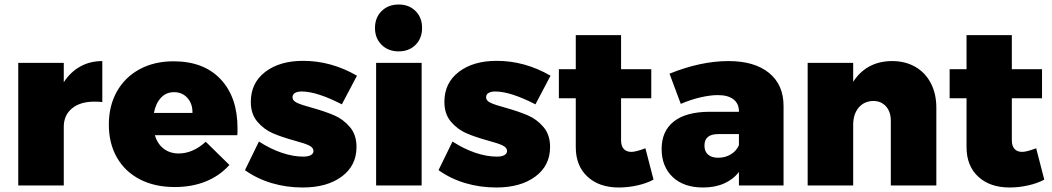

<svg xmlns="http://www.w3.org/2000/svg" viewBox="-20 -823 4670 852"><path d="M434 -552V-370Q422 -372 399 -372Q336 -372 299.5 -342Q263 -312 263 -260V0H61V-544H263V-458Q292 -503 335.5 -527.5Q379 -552 434 -552Z M1034 -254Q1034 -233 1033 -223H667Q679 -184 706.5 -163Q734 -142 773 -142Q836 -142 893 -194L998 -91Q955 -43 893.5 -18Q832 7 756 7Q666 7 600 -27.5Q534 -62 498.5 -124.5Q463 -187 463 -270Q463 -354 499 -417.5Q535 -481 600 -516Q665 -551 750 -551Q884 -551 959 -471.5Q1034 -392 1034 -254ZM752 -414Q717 -414 694 -389Q671 -364 663 -322H834Q835 -362 812 -388Q789 -414 752 -414Z M1319 -417Q1300 -417 1289 -410.5Q1278 -404 1278 -391Q1278 -376 1298.5 -366.5Q1319 -357 1364 -345Q1424 -328 1463.5 -311Q1503 -294 1532.5 -259.5Q1562 -225 1562 -171Q1562 -88 1496.5 -39.5Q1431 9 1323 9Q1251 9 1185.5 -10.5Q1120 -30 1067 -68L1129 -195Q1180 -162 1230.5 -145Q1281 -128 1326 -128Q1347 -128 1359 -134.5Q1371 -141 1371 -153Q1371 -168 1351.5 -177.5Q1332 -187 1287 -199Q1229 -215 1190 -232Q1151 -249 1122 -283Q1093 -317 1093 -371Q1093 -455 1157 -504Q1221 -553 1325 -553Q1450 -553 1564 -487L1497 -360Q1386 -417 1319 -417Z M1649 -544H1851V0H1649ZM1853 -699Q1853 -653 1824 -624Q1795 -595 1749 -595Q1703 -595 1673.5 -624Q1644 -653 1644 -699Q1644 -745 1673.5 -774Q1703 -803 1749 -803Q1795 -803 1824 -774Q1853 -745 1853 -699Z M2178 -417Q2159 -417 2148 -410.5Q2137 -404 2137 -391Q2137 -376 2157.5 -366.5Q2178 -357 2223 -345Q2283 -328 2322.5 -311Q2362 -294 2391.5 -259.5Q2421 -225 2421 -171Q2421 -88 2355.5 -39.5Q2290 9 2182 9Q2110 9 2044.5 -10.5Q1979 -30 1926 -68L1988 -195Q2039 -162 2089.5 -145Q2140 -128 2185 -128Q2206 -128 2218 -134.5Q2230 -141 2230 -153Q2230 -168 2210.5 -177.5Q2191 -187 2146 -199Q2088 -215 2049 -232Q2010 -249 1981 -283Q1952 -317 1952 -371Q1952 -455 2016 -504Q2080 -553 2184 -553Q2309 -553 2423 -487L2356 -360Q2245 -417 2178 -417Z M2880 -26Q2851 -10 2809.5 -0.5Q2768 9 2726 9Q2639 9 2587 -39Q2535 -87 2535 -170V-387H2460V-516H2535V-667H2736V-516H2870V-387H2736V-201Q2736 -175 2748 -162Q2760 -149 2782 -149Q2801 -149 2844 -165Z M3457 -353V0H3259V-60Q3234 -27 3193.5 -9Q3153 9 3100 9Q3014 9 2965 -37.5Q2916 -84 2916 -162Q2916 -241 2969.5 -283.5Q3023 -326 3126 -327H3259V-329Q3259 -363 3235 -382Q3211 -401 3165 -401Q3132 -401 3088.5 -391Q3045 -381 3001 -362L2951 -496Q3089 -552 3213 -552Q3328 -552 3392.5 -499.5Q3457 -447 3457 -353ZM3259 -179V-228H3167Q3106 -228 3106 -177Q3106 -151 3122 -137Q3138 -123 3167 -123Q3198 -123 3223 -138Q3248 -153 3259 -179Z M4135 -345V0H3933V-287Q3933 -327 3911.5 -351Q3890 -375 3855 -375Q3814 -374 3790 -345Q3766 -316 3766 -269V0H3564V-544H3766V-460Q3795 -505 3838.5 -528.5Q3882 -552 3939 -552Q3997 -552 4041.5 -526.5Q4086 -501 4110.5 -454Q4135 -407 4135 -345Z M4614 -26Q4585 -10 4543.5 -0.5Q4502 9 4460 9Q4373 9 4321 -39Q4269 -87 4269 -170V-387H4194V-516H4269V-667H4470V-516H4604V-387H4470V-201Q4470 -175 4482 -162Q4494 -149 4516 -149Q4535 -149 4578 -165Z"/></svg>

Font: #9Slide03 Montserrat ExtraBold
Style: Regular
Weight: 800
Designer: Julieta Ulanovsky
Foundry: Julieta Ulanovsky
Version: Version 6.001